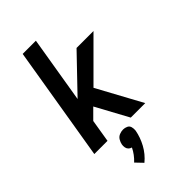

<svg xmlns="http://www.w3.org/2000/svg" viewBox="-293 -822 1162 1162"><g transform="rotate(-45 288.0 -241.5)"><path d="M32 0H145L169 -146L231 -208L344 0H468L312 -287L555 -530H410L196 -307L267 -735H154ZM209 252Q250 218 275 172Q300 126 309 77Q311 61 307 46Q303 31 289 24.5Q275 18 260 18Q244 18 228 24.5Q212 31 203 46Q194 61 191 77Q189 89 191 101Q193 113 201 121.5Q209 130 221 133Q211 154 197 172.5Q183 191 166 207Z"/></g></svg>

Font: Iosevka Sparkle SmBdObl
Style: Regular
Weight: 600
Italic angle: -9°
Designer: Belleve Invis
Foundry: Belleve Invis
Version: Version 4.5.0; ttfautohint (v1.8.3)